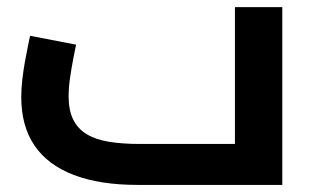

<svg xmlns="http://www.w3.org/2000/svg" viewBox="-20 -522 878 542"><path d="M368.7 0Q262 0 188.6 -28Q115.2 -55.9 77.6 -110.9Q40 -165.9 40 -248.1Q40 -272.1 43.1 -298.6Q46.2 -325.1 50.7 -349.6Q55.1 -374.2 59.1 -393.2Q63.1 -412.1 64.9 -421L194.7 -395.9Q191.7 -380.3 186.7 -355.4Q181.8 -330.4 177.8 -302.6Q173.7 -274.8 173.7 -249.6Q173.7 -211.1 186.4 -185.1Q199 -159 224.1 -143.6Q249.2 -128.2 287 -121.9Q324.8 -115.6 375.5 -115.6H643.2V-501.9H776.9V0Z"/></svg>

Font: Cairo
Style: Regular
Weight: 400
Designer: Mohamed Gaber, Accademia di Belle Arti di Urbino
Foundry: Kief Type Foundry, Accademia di Belle Arti di Urbino
Version: Version 3.120